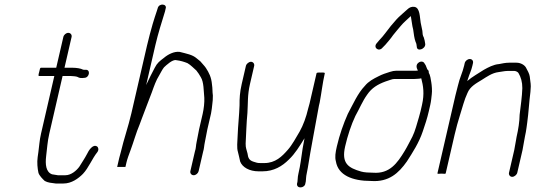

<svg xmlns="http://www.w3.org/2000/svg" viewBox="-20 -749 2331 836"><path d="M255.8 -588 224.8 -454H157.8C155.1 -454 152.8 -448 150.7 -436C147.2 -424 146.8 -418 149.5 -418H216.5L158.6 -167C151.8 -137.8 150.7 -112.6 147.1 -87L144 -65C140.6 -41.8 143.3 -15.7 147.3 3C150.6 15.4 165.8 30.7 175 39C188.2 46.5 204.4 47.7 222.5 50H256.5C291.4 50 321.1 28.4 341.2 8C366.2 -18.5 380.7 -57.8 404.1 -87C411.2 -96.8 408.3 -107.8 402.2 -111.5C383.8 -122.8 365.3 -92.4 359.2 -79C348.7 -58.7 336.1 -40.9 325.3 -23C312.8 -5.9 289.6 14 264.8 14H231.8C224.5 12.5 214.4 11.1 206.7 10C179.7 0.3 176.7 -33.5 180.9 -69C185.2 -101.8 186.3 -131.2 194.6 -167L252.5 -418H288.5C295.4 -418 313.2 -416.5 317.6 -414C326.2 -408.6 335 -408.4 346.7 -410C370.2 -410 375.7 -447.9 351.7 -445H345.7C344.4 -445 342.8 -445.3 341 -446C332.2 -451 312.5 -454 296.8 -454H260.8L291.7 -588C293.9 -597.5 287 -606 277.4 -606C267.7 -606 257.9 -597.5 255.8 -588Z M666.6 -713 662.8 -701C656.1 -679.5 651.8 -669.6 644.9 -645C636.5 -615.1 627.8 -583.9 620.2 -551L552.1 -256C538.3 -196.4 518.9 -142.4 506.1 -87C503 -76.3 500.6 -67.7 499.1 -61L490.1 -22H526.1L530.5 -41C534.1 -56.8 541.9 -77.8 548.4 -95C560.9 -128.1 573.3 -173 587.6 -206L598 -234C607.4 -257.1 631.9 -325 641.1 -347C650.6 -373.5 659.5 -399.4 673.2 -421C680 -432.4 686.5 -446.7 694.3 -456C703.4 -464.6 731.4 -491.3 747.4 -487C765.3 -485 782.5 -479.7 796.4 -474C810.4 -466.1 823.9 -451.6 835 -442C842.1 -432.9 848.5 -423.8 854.3 -413C867.9 -391.3 866.5 -353.3 869.6 -323C870.6 -303.6 867.6 -275.6 862.4 -253L846.9 -186C843.7 -172 839.1 -143.4 835.8 -129C832.9 -116.6 833.6 -102.9 828.8 -90L808.9 -4C806.7 5.5 813.6 14 823.3 14C832.9 14 842.7 5.5 844.9 -4L864.5 -89C868.6 -100.7 868.8 -116 871.8 -129C875.1 -143.3 879.7 -172 882.9 -186L898.9 -255C901.5 -266.6 903.4 -286.1 904.6 -297L906.3 -313L906.9 -333C904.4 -350 906 -361.7 903 -381C900.3 -412.8 890.2 -431.9 876.6 -453C869.1 -464.3 860.2 -471.7 852.3 -482C847.2 -486 841.9 -490.3 836.3 -495C817.8 -511.2 792.6 -515.1 762.7 -523C737.9 -526.4 710.5 -511.4 693.7 -497C675.4 -483.1 664.3 -475 653.8 -454C641.7 -431.1 630.2 -408.5 618.4 -383C618.1 -381.7 617.4 -380 616.3 -378L656.4 -552C668.2 -602.9 684.9 -655.2 698.4 -699L701.1 -711C709.3 -732.7 672.1 -736.7 666.6 -713Z M1050.7 -462 1032.4 -383C1024 -346.4 1022.8 -321 1023 -290C1021.6 -247.1 1016.3 -202.4 1014.8 -159.5C1013.8 -131.1 1010.1 -106.1 1016.1 -87C1019.7 -75.8 1022.9 -56.1 1025.6 -46C1034.9 -20.8 1065.9 -3 1105.7 -3H1122.7C1172.4 -3 1208.7 -25.3 1237.5 -54C1265.4 -80.6 1283.3 -111.1 1305.9 -147L1297.8 -103C1290.1 -53.8 1289.2 -35.5 1279.4 7C1277.4 15.7 1276.4 23 1276.3 29L1275.1 43L1273.2 51C1270.8 74.2 1307.8 71 1309.7 49L1311.5 41C1312.9 29.7 1312.3 20.4 1315.4 7C1317.1 -0.3 1318.7 -9 1320.4 -19C1332.9 -100.5 1353.9 -204.4 1368.7 -289L1372 -303C1379.7 -343.4 1384.8 -388.9 1393.6 -427L1394.3 -430C1394.9 -432.7 1389.1 -433.7 1377 -433C1365.1 -433.7 1358.9 -432.7 1358.3 -430L1327.8 -298C1326.3 -291.3 1324.2 -284 1321.7 -276C1313.4 -240 1300.6 -204.3 1284.6 -176C1270.2 -151.7 1251.7 -117.4 1233.4 -97C1207.9 -67.6 1179 -39 1131 -39H1115C1100.7 -39 1096.6 -40.6 1083.4 -45C1064.4 -51.1 1060.2 -62 1057.7 -81C1053.8 -98.1 1049.3 -103.7 1049.6 -124C1051.9 -165.7 1053 -213.4 1057.3 -257C1060.2 -301.8 1057.1 -333.9 1068.4 -383L1086.7 -462C1088.8 -471.2 1082 -480 1072.8 -480C1063.6 -480 1052.8 -471.2 1050.7 -462Z M1646.1 -542 1657.9 -554C1671.7 -570.4 1680 -579.1 1691.6 -596C1700.9 -608.7 1715.5 -624.1 1724.8 -636C1736.9 -651 1755.1 -665.7 1768.8 -679C1773.1 -657 1773.7 -640 1779.1 -620C1781.8 -601.3 1783.6 -582.4 1789.7 -566C1793.5 -559.7 1793.7 -552.8 1794.8 -545C1796 -522.7 1832.8 -535.2 1831.6 -557C1830.1 -567.4 1828.7 -576.8 1825.3 -586C1820 -594.7 1819.8 -602.7 1819 -615C1816.8 -627.7 1813.9 -638.3 1811.7 -650.5C1807.6 -673 1809.2 -714.8 1785 -719C1773.5 -721 1762.9 -717.3 1753.5 -708C1742.7 -697.9 1726.7 -684.8 1715.6 -674C1701.9 -660.7 1694.9 -650.1 1681.8 -636C1663.4 -613.3 1651.7 -594.6 1631.5 -574L1620.5 -561C1603.2 -541.7 1629.5 -521.2 1646.1 -542ZM1814.2 -408C1822.8 -375.9 1828.7 -341 1817.4 -292L1811.2 -265C1809.2 -256.3 1806.8 -247.7 1804.2 -239C1796 -212.3 1787.7 -178.1 1775.6 -154C1765.5 -135.3 1754 -111.3 1742.2 -92C1710 -38.8 1676.5 8.7 1604.3 3C1587 3 1565.5 1.8 1552.5 -2C1497.4 -18 1465.5 -36.6 1482.9 -112C1493.2 -156.8 1509.4 -206.7 1527.3 -244C1545 -275.4 1559 -310 1578.8 -337C1598.5 -366.1 1624.8 -381.8 1658 -394L1681.8 -402C1687.6 -404 1692.5 -405 1696.5 -405H1782.5C1789.2 -405 1794.9 -405.3 1799.7 -406C1803.7 -406 1808.6 -406.7 1814.2 -408ZM1841 -446C1838.5 -452.7 1836 -459 1833.4 -465L1828.2 -473C1825.1 -480.2 1814.3 -483.9 1804.2 -477.5C1788.9 -467.7 1793.8 -453.1 1798.5 -444L1800 -442C1797.2 -441.3 1794.1 -441 1790.8 -441H1704.8C1696.8 -441 1687.8 -439.3 1677.7 -436C1661 -430.9 1643.2 -424.9 1628.3 -417C1606.1 -406.1 1584.8 -394.9 1568.6 -375C1537.5 -342.6 1517.6 -296.1 1494.4 -253C1475.4 -210.4 1458.3 -161.7 1446.7 -111.5C1440.5 -84.3 1437.4 -65.5 1442.6 -46C1452.7 13.6 1513.2 39 1596 39C1672.9 44.6 1716.1 4.6 1751.6 -46C1777.5 -86.2 1804.2 -127.5 1820.9 -177C1831.1 -206.5 1840 -233.7 1847.2 -265L1853.4 -292C1857.1 -307.9 1858.5 -324.9 1860 -338C1862.2 -353.3 1860 -378.3 1858 -390C1855.9 -402.7 1853.5 -423.1 1846.7 -432L1847.4 -435C1847.1 -436.9 1845 -446 1841 -446Z M2003.4 -474 2000.9 -463C1993.4 -430.7 1982.3 -412.9 1973.8 -376C1969.8 -361.3 1966.2 -347.3 1963.1 -334L1884.6 6C1884.2 8 1890.1 8.3 1902.4 7C1914.1 8.3 1920.2 8 1920.6 6L1959.6 -163C1965.7 -189.3 1974.9 -223.3 1982.3 -246C1993.2 -279.5 2001.5 -315.1 2015.4 -344C2026.8 -372.6 2054.1 -386.4 2077.6 -401C2099.4 -414.6 2122.8 -431.6 2150.4 -435C2162.1 -436.1 2176.4 -440 2188.6 -440H2220.6C2226.5 -440 2235.4 -435 2237.5 -431C2248 -413.6 2254.5 -392 2254.3 -365C2253.1 -327.5 2247.2 -288.5 2242.5 -249C2242.2 -220.3 2236.9 -185.8 2229.3 -153C2228.8 -147.7 2227.7 -141.7 2226.2 -135C2223.5 -123.4 2221.9 -107.8 2219.2 -96L2196.3 3C2194.2 12.2 2200.9 21 2210.2 21C2219.4 21 2230.2 12.2 2232.3 3L2255.2 -96C2257.9 -107.9 2259.5 -123.5 2262.2 -135C2263.7 -141.7 2264.9 -148.3 2265.8 -155C2268.8 -168 2270.9 -180.6 2272.6 -193L2275.6 -215C2281.8 -259.3 2283.8 -305 2289.6 -349L2291.1 -373C2291 -381 2290.3 -388.3 2289.2 -395C2286.8 -411.4 2287.9 -419.6 2280.4 -435L2270 -455C2263.9 -465.8 2247.5 -476 2228.9 -476H2196.9C2181.1 -476 2166.8 -472.7 2152.5 -470C2128.8 -468.1 2106 -455.7 2086.7 -445C2063 -429.3 2035.7 -414.8 2014.4 -396C2016 -400 2017.2 -403.7 2018 -407C2024.9 -429 2031.5 -439.7 2036.9 -463L2039.4 -474C2041.8 -484.1 2035.4 -492 2025.6 -492C2015.8 -492 2005.8 -484.1 2003.4 -474Z"/></svg>

Font: HoneyBee
Style: LitIt
Weight: 300
Foundry: Cannot Into Space Fonts
Version: Version 0.89